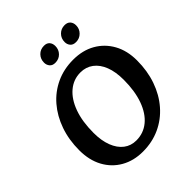

<svg xmlns="http://www.w3.org/2000/svg" viewBox="-230 -966 1114 1114"><g transform="rotate(-45 327.5 -408.5)"><path d="M292 12Q217 12 159 -21Q101 -54 68.5 -114Q36 -174 36 -255Q36 -341 61.5 -413.5Q87 -486 133 -539.5Q179 -593 242.5 -622.5Q306 -652 382 -652Q460 -652 518 -619Q576 -586 609 -526.5Q642 -467 642 -387Q642 -301 616.5 -228Q591 -155 544 -101Q497 -47 433 -17.5Q369 12 292 12ZM311 -61Q370 -61 414.5 -97.5Q459 -134 483.5 -202Q508 -270 508 -362Q508 -427 490 -473.5Q472 -520 438.5 -545Q405 -570 360 -570Q303 -570 259 -533Q215 -496 190.5 -428.5Q166 -361 166 -268Q166 -204 184 -157.5Q202 -111 234.5 -86Q267 -61 311 -61ZM467 -712Q443 -712 431.5 -726Q420 -740 420 -759Q420 -789 440 -809Q460 -829 489 -829Q512 -829 524 -815.5Q536 -802 536 -781Q536 -752 516 -732Q496 -712 467 -712ZM297 -712Q274 -712 262.5 -726Q251 -740 251 -759Q251 -789 270.5 -809Q290 -829 320 -829Q343 -829 354.5 -815.5Q366 -802 366 -781Q366 -752 346.5 -732Q327 -712 297 -712Z"/></g></svg>

Font: Alegreya SemiBold
Style: Italic
Weight: 600
Italic angle: -7°
Designer: Juan Pablo del Peral
Foundry: Huerta Tipografica
Version: Version 2.009